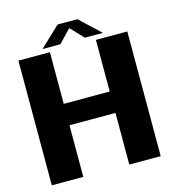

<svg xmlns="http://www.w3.org/2000/svg" viewBox="-117 -904 922 1004"><g transform="rotate(-15 344.0 -402.0)"><path d="M39.5 0H210V-279.5H459V0H629V-675H459V-395.5H210V-675H39.5ZM177 -701H273.5L340.5 -770.5L406.5 -701H504L393.5 -804.5H286.5Z"/></g></svg>

Font: Anybody UltraCondensed Thin
Style: Bold
Weight: 700
Version: Version 1.111